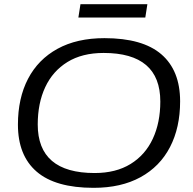

<svg xmlns="http://www.w3.org/2000/svg" viewBox="-20 -892 926 921"><path d="M429 9Q246 9 156 -68.5Q66 -146 66 -294Q66 -421 114.5 -514Q163 -607 256 -658Q349 -709 481 -709Q664 -709 754 -631.5Q844 -554 844 -406Q844 -280 795.5 -186.5Q747 -93 654 -42Q561 9 429 9ZM434 -62Q536 -62 606.5 -105.5Q677 -149 713 -226.5Q749 -304 749 -405Q749 -638 477 -638Q374 -638 303.5 -594.5Q233 -551 197 -474Q161 -397 161 -295Q161 -62 434 -62ZM356 -808 366 -872H687L677 -808Z"/></svg>

Font: Georama Extended
Style: Italic
Weight: 400
Width: 7
Italic angle: -9°
Designer: Jean-Baptiste Levee
Foundry: Production Type
Version: Version 1.000